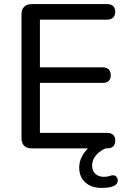

<svg xmlns="http://www.w3.org/2000/svg" viewBox="-20 -725 626 938"><path d="M135 0Q111 0 98 -13Q85 -26 85 -50V-655Q85 -679 98 -692Q111 -705 135 -705H503Q522 -705 532.5 -695.5Q543 -686 543 -668Q543 -649 532.5 -639Q522 -629 503 -629H175V-396H482Q501 -396 511 -386Q521 -376 521 -358Q521 -339 511 -329.5Q501 -320 482 -320H175V-76H503Q522 -76 532.5 -66.5Q543 -57 543 -38Q543 -19 532.5 -9.5Q522 0 503 0ZM476 193Q426 193 396.5 166Q367 139 367 94Q367 54 393.5 18.5Q420 -17 465 -37L495 0Q479 7 464 19Q449 31 439.5 47.5Q430 64 430 84Q430 111 446.5 125Q463 139 488 139Q496 139 504.5 137.5Q513 136 521 133Q536 129 544 134.5Q552 140 554.5 150Q557 160 552 169.5Q547 179 535 184Q520 190 505 191.5Q490 193 476 193Z"/></svg>

Font: Nunito Medium
Style: Regular
Weight: 500
Designer: Vernon Adams
Foundry: Vernon Adams
Version: Version 3.601